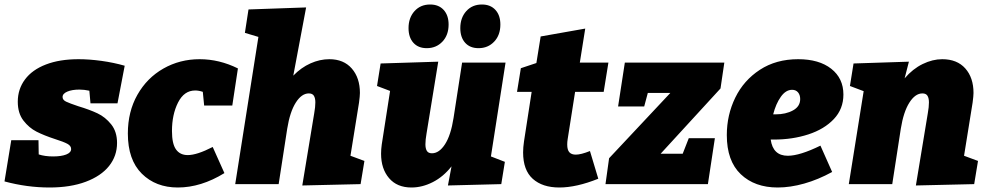

<svg xmlns="http://www.w3.org/2000/svg" viewBox="-29 -818 4392 853"><path d="M249 -387Q249 -374 264.5 -366.5Q280 -359 319 -346Q369 -331 404 -314.5Q439 -298 465 -265.5Q491 -233 491 -183Q491 -125 455.5 -80.5Q420 -36 352 -10.5Q284 15 191 15Q91 15 -9 -12L21 -195H142L143 -132Q170 -123 207 -123Q243 -123 265 -131.5Q287 -140 287 -156Q287 -170 270.5 -179Q254 -188 216 -200Q167 -216 133.5 -233Q100 -250 75 -282.5Q50 -315 50 -366Q50 -422 82 -465Q114 -508 175 -531.5Q236 -555 320 -555Q368 -555 422 -547.5Q476 -540 525 -526L493 -359H373L368 -415Q345 -420 324 -420Q291 -420 270 -411Q249 -402 249 -387Z M735 -236Q735 -179 753 -154Q771 -129 805 -129Q846 -129 916 -165L968 -49Q864 15 761 15Q663 15 601 -46.5Q539 -108 539 -225Q539 -322 581.5 -397Q624 -472 697 -513.5Q770 -555 858 -555Q945 -555 1028 -514L1003 -349H878L872 -410Q854 -416 838 -416Q789 -416 762 -362.5Q735 -309 735 -236Z M1528 -126 1590 -103 1573 0 1314 6 1367 -315Q1372 -343 1372 -363Q1372 -382 1365.5 -392.5Q1359 -403 1343 -403Q1311 -403 1285 -362Q1259 -321 1247 -246L1209 0H1016L1119 -654L1059 -672L1075 -776L1331 -785L1274 -482Q1309 -518 1350.5 -536.5Q1392 -555 1434 -555Q1498 -555 1534 -513.5Q1570 -472 1570 -405Q1570 -392 1566 -362Z M2217 -540 2152 -123 2214 -99 2198 0 1961 6 1977 -79Q1941 -33 1894 -9Q1847 15 1799 15Q1735 15 1699.5 -26.5Q1664 -68 1664 -135Q1664 -155 1667 -176L1704 -414L1646 -436L1662 -536L1918 -544L1866 -225Q1861 -197 1861 -177Q1861 -158 1867.5 -147.5Q1874 -137 1890 -137Q1922 -137 1948 -177Q1974 -217 1986 -294L2024 -540ZM1786 -693Q1786 -739 1812.5 -768.5Q1839 -798 1882 -798Q1920 -798 1942 -774Q1964 -750 1964 -709Q1964 -662 1936.5 -633Q1909 -604 1867 -604Q1829 -604 1807.5 -628Q1786 -652 1786 -693ZM2016 -693Q2016 -739 2042.5 -768.5Q2069 -798 2112 -798Q2150 -798 2172 -774Q2194 -750 2194 -709Q2194 -662 2166.5 -633Q2139 -604 2097 -604Q2059 -604 2037.5 -628Q2016 -652 2016 -693Z M2526 -410 2493 -200Q2491 -188 2491 -176Q2491 -152 2500.5 -141.5Q2510 -131 2529 -131Q2552 -131 2592 -147L2629 -24Q2532 15 2456 15Q2381 15 2338 -23.5Q2295 -62 2295 -141Q2295 -163 2299 -190L2333 -410H2268L2285 -515L2354 -538L2373 -656L2571 -691L2547 -540H2674L2653 -410Z M3189 -540 3172 -425 2906 -135H3004L3031 -204H3147L3116 0H2661L2677 -115L2949 -405H2849L2833 -345H2717L2747 -540Z M3410 -198H3395Q3405 -126 3471 -126Q3524 -126 3616 -171L3668 -54Q3606 -20 3544 -2.5Q3482 15 3426 15Q3324 15 3262 -44Q3200 -103 3200 -218Q3200 -307 3237.5 -384Q3275 -461 3347 -508Q3419 -555 3517 -555Q3610 -555 3664 -512.5Q3718 -470 3718 -398Q3718 -334 3675.5 -289Q3633 -244 3562.5 -221Q3492 -198 3410 -198ZM3406 -310H3417Q3462 -310 3494 -327.5Q3526 -345 3526 -378Q3526 -396 3516.5 -407.5Q3507 -419 3490 -419Q3462 -419 3440 -388Q3418 -357 3406 -310Z M4254 -126 4316 -103 4299 0 4040 6 4093 -315Q4098 -343 4098 -363Q4098 -382 4091.5 -392.5Q4085 -403 4069 -403Q4037 -403 4011 -362Q3985 -321 3973 -246L3935 0H3742L3808 -413L3747 -436L3763 -536L4009 -544L3990 -470Q4026 -512 4070 -533.5Q4114 -555 4157 -555Q4223 -555 4259.5 -514Q4296 -473 4296 -405Q4296 -392 4292 -362Z"/></svg>

Font: Bitter Pro Black
Style: Italic
Weight: 900
Italic angle: -9°
Designer: Sol Matas, and Bitter project Authors
Foundry: Sol Matas
Version: Version 1.010